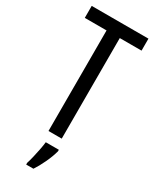

<svg xmlns="http://www.w3.org/2000/svg" viewBox="-236 -774 852 1055"><g transform="rotate(30 190.5 -246.5)"><path d="M232 0H148V-638H10V-714H370V-638H232ZM249 71Q239 108 219.5 149.5Q200 191 180 221H134V210Q140 192 146.5 164.5Q153 137 158.5 109Q164 81 166 61H249Z"/></g></svg>

Font: Noto Sans Gurmukhi ExtraCondensed
Style: Regular
Weight: 400
Width: 2
Designer: Jelle Bosma - Monotype Design Team
Foundry: Monotype Imaging Inc.
Version: Version 2.004; ttfautohint (v1.8.4.7-5d5b)